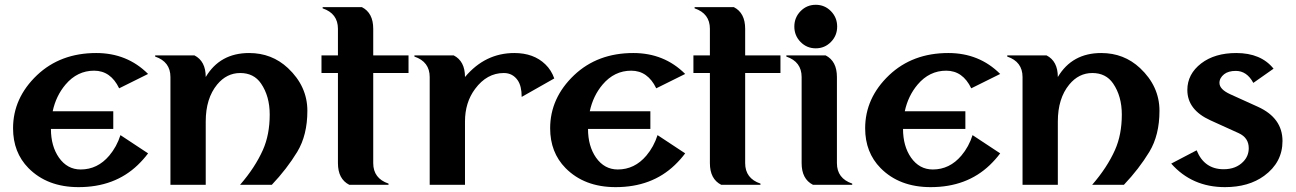

<svg xmlns="http://www.w3.org/2000/svg" viewBox="-20 -767 5378 797"><path d="M306.2 9.8Q176.3 9.8 98.1 -69.3Q34.2 -134.3 34.2 -234.4Q34.2 -360.4 133.8 -455.1Q231 -546.9 379.4 -546.9Q507.8 -546.9 594.7 -460L474.6 -400.4Q439.5 -473.6 370.6 -473.6Q300.8 -473.6 252 -416Q212.4 -369.1 198.7 -305.2H450.2V-231.9H191.4Q191.4 -160.6 224.6 -112.8Q259.3 -63.5 314.9 -63.5Q384.8 -63.5 433.6 -121.1Q464.8 -158.2 480 -206.1L594.7 -130.4Q576.2 -105.5 551.8 -82Q456.1 9.8 306.2 9.8Z M687.5 0V-447.3Q687.5 -510.7 624 -532.2V-537.1H787.1Q834 -513.2 834 -447.3Q893.1 -546.9 1014.2 -546.9Q1108.4 -546.9 1175.3 -484.4Q1255.9 -408.7 1255.9 -307.1Q1255.9 -206.1 1213.9 -136.7Q1170.9 -65.9 1108.4 0H976.6Q1038.6 -71.3 1071.3 -144.5Q1099.6 -208 1099.6 -291.5Q1099.6 -367.7 1063.5 -420.4Q1033.7 -463.9 977.1 -463.9Q920.9 -463.9 881.3 -416Q834 -358.4 834 -262.7V0Z M1429.7 0Q1382.8 -23.9 1382.8 -89.8V-463.9H1314.5V-537.1H1382.8V-647.5Q1382.8 -710.9 1319.3 -732.4V-737.3H1482.4Q1529.3 -713.4 1529.3 -647.5V-537.1H1675.8V-463.9H1529.3V-89.8Q1529.3 -26.4 1592.8 -4.9V0Z M1763.7 0V-447.3Q1763.7 -510.7 1700.2 -532.2V-537.1H1863.3Q1910.2 -513.2 1910.2 -447.3Q1993.7 -546.9 2115.2 -546.9Q2195.3 -546.9 2243.7 -500Q2268.6 -476.1 2280.8 -441.4L2145.5 -364.7Q2145.5 -409.2 2129.4 -433.1Q2108.4 -463.9 2071.3 -463.9Q2001 -463.9 1952.1 -397.9Q1910.2 -341.8 1910.2 -262.7V0Z M2535.6 9.8Q2405.8 9.8 2327.6 -69.3Q2263.7 -134.3 2263.7 -234.4Q2263.7 -360.4 2363.3 -455.1Q2460.4 -546.9 2608.9 -546.9Q2737.3 -546.9 2824.2 -460L2704.1 -400.4Q2668.9 -473.6 2600.1 -473.6Q2530.3 -473.6 2481.4 -416Q2441.9 -369.1 2428.2 -305.2H2679.7V-231.9H2420.9Q2420.9 -160.6 2454.1 -112.8Q2488.8 -63.5 2544.4 -63.5Q2614.3 -63.5 2663.1 -121.1Q2694.3 -158.2 2709.5 -206.1L2824.2 -130.4Q2805.7 -105.5 2781.2 -82Q2685.5 9.8 2535.6 9.8Z M2973.6 0Q2926.8 -23.9 2926.8 -89.8V-463.9H2858.4V-537.1H2926.8V-647.5Q2926.8 -710.9 2863.3 -732.4V-737.3H3026.4Q3073.2 -713.4 3073.2 -647.5V-537.1H3219.7V-463.9H3073.2V-89.8Q3073.2 -26.4 3136.7 -4.9V0Z M3354.5 0Q3307.6 -23.9 3307.6 -89.8V-447.3Q3307.6 -510.7 3244.1 -532.2V-537.1H3407.2Q3454.1 -513.2 3454.1 -447.3V-89.8Q3454.1 -26.4 3517.6 -4.9V0ZM3303.2 -720.7Q3329.1 -747.1 3366.2 -747.1Q3403.3 -747.1 3429.2 -720.7Q3455.1 -694.3 3455.1 -656.7Q3455.1 -619.1 3429.2 -592.8Q3403.3 -566.4 3366.2 -566.4Q3329.1 -566.4 3303.2 -592.8Q3277.3 -619.1 3277.3 -656.7Q3277.3 -694.3 3303.2 -720.7Z M3843.3 9.8Q3713.4 9.8 3635.3 -69.3Q3571.3 -134.3 3571.3 -234.4Q3571.3 -360.4 3670.9 -455.1Q3768.1 -546.9 3916.5 -546.9Q4044.9 -546.9 4131.8 -460L4011.7 -400.4Q3976.6 -473.6 3907.7 -473.6Q3837.9 -473.6 3789.1 -416Q3749.5 -369.1 3735.8 -305.2H3987.3V-231.9H3728.5Q3728.5 -160.6 3761.7 -112.8Q3796.4 -63.5 3852.1 -63.5Q3921.9 -63.5 3970.7 -121.1Q4002 -158.2 4017.1 -206.1L4131.8 -130.4Q4113.3 -105.5 4088.9 -82Q3993.2 9.8 3843.3 9.8Z M4224.6 0V-447.3Q4224.6 -510.7 4161.1 -532.2V-537.1H4324.2Q4371.1 -513.2 4371.1 -447.3Q4430.2 -546.9 4551.3 -546.9Q4645.5 -546.9 4712.4 -484.4Q4793 -408.7 4793 -307.1Q4793 -206.1 4751 -136.7Q4708 -65.9 4645.5 0H4513.7Q4575.7 -71.3 4608.4 -144.5Q4636.7 -208 4636.7 -291.5Q4636.7 -367.7 4600.6 -420.4Q4570.8 -463.9 4514.2 -463.9Q4458 -463.9 4418.5 -416Q4371.1 -358.4 4371.1 -262.7V0Z M5064.9 9.8Q4928.2 9.8 4841.8 -87.9L4947.3 -143.1Q4979 -64.5 5059.6 -64.5Q5110.4 -64.5 5140.6 -95.7Q5163.6 -119.1 5163.6 -151.9Q5163.6 -195.3 5121.6 -214.4L5004.4 -267.6Q4908.7 -311 4908.7 -393.6Q4908.7 -459.5 4966.3 -503.9Q5022.5 -546.9 5111.8 -546.9Q5214.4 -546.9 5266.6 -481.9L5182.6 -422.9Q5155.8 -472.7 5109.9 -472.7Q5079.1 -472.7 5061.5 -459Q5042 -443.4 5042 -422.9Q5042 -396 5087.4 -375.5L5201.7 -323.7Q5303.7 -277.3 5303.7 -181.6Q5303.7 -92.8 5227.5 -37.1Q5163.1 9.8 5064.9 9.8Z"/></svg>

Font: Berenika
Style: Bold
Weight: 700
Designer: Wojciech Kalinowski "wmk69" (wmk69@o2.pl)
Foundry: Wojciech Kalinowski "wmk69" (wmk69@o2.pl)
Version: Version 3.1.0; 2021-05-14